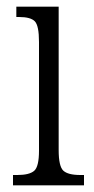

<svg xmlns="http://www.w3.org/2000/svg" viewBox="-20 -556 281 576"><path d="M19 0V-31H32Q68 -31 82.5 -43.5Q97 -56 97 -104V-430Q97 -479 84.5 -492Q72 -505 37 -505H29V-536H156V-106Q156 -57 170 -44Q184 -31 221 -31H232V0Z"/></svg>

Font: Noto Serif Ethiopic ExtraCondensed Light
Style: Regular
Weight: 300
Width: 2
Designer: Monotype Design Team
Foundry: Monotype Imaging Inc.
Version: Version 2.102; ttfautohint (v1.8.4.7-5d5b)